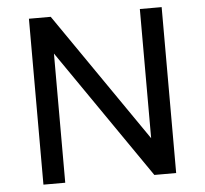

<svg xmlns="http://www.w3.org/2000/svg" viewBox="-51 -753 861 807"><g transform="rotate(-5 380.0 -350.0)"><path d="M100 0H192V-545L568 0H660V-700H568V-155L192 -700H100Z"/></g></svg>

Font: Golos Text VF
Style: Regular
Weight: 400
Designer: A.Korolkova, Vitaly Kuzmin
Foundry: ParaType Ltd
Version: Version 2.005